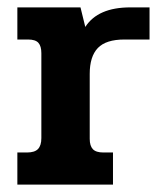

<svg xmlns="http://www.w3.org/2000/svg" viewBox="-20 -500 442 520"><path d="M27 -87H53Q74 -87 83 -96.5Q92 -106 92 -126V-356Q92 -375 84 -384Q76 -393 56 -393H27V-480H198L211 -427Q245 -480 333 -480H385V-393H317Q267 -393 245 -370Q223 -347 223 -300V-124Q223 -105 231.5 -96Q240 -87 260 -87H286V0H27Z"/></svg>

Font: Pridi Medium
Style: Regular
Weight: 500
Designer: Katatrad Team
Foundry: CadsonDemak
Version: Version 1.001